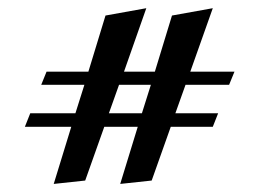

<svg xmlns="http://www.w3.org/2000/svg" viewBox="-20 -565 641 471"><path d="M247.1 -287.1H328.1L350.1 -356.9H272ZM41 -253.9 54.2 -287.1H165L187 -356.9H81.1L94.2 -389.2H196.8L238.8 -526.9L338.9 -544.9L284.2 -389.2H359.9L401.9 -526.9L502 -544.9L446.8 -389.2H555.2L542 -356.9H435.1L410.2 -287.1H515.1L502 -253.9H398.9L352.1 -122.1L274.9 -113.8L317.9 -253.9H235.8L189 -122.1L111.8 -113.8L154.8 -253.9Z"/></svg>

Font: Redressed
Style: Regular
Weight: 400
Designer: Astigmatic (AOETI)
Foundry: Astigmatic (AOETI)
Version: Version 1.001